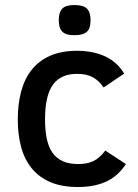

<svg xmlns="http://www.w3.org/2000/svg" viewBox="-20 -729 550 764"><path d="M481 -76.2Q467.3 -55.2 449.7 -38.3Q432.1 -21.5 408.9 -9.5Q385.7 2.4 356.2 8.8Q326.7 15.1 290 15.1Q225.6 15.1 180.2 -4.4Q134.8 -23.9 106 -59.6Q77.1 -95.2 64 -144.5Q50.8 -193.8 50.8 -253.9Q50.8 -316.4 64.7 -366.9Q78.6 -417.5 107.4 -452.9Q136.2 -488.3 180.7 -507.6Q225.1 -526.9 286.1 -526.9Q351.1 -526.9 398.9 -504.4Q446.8 -481.9 474.1 -436L392.1 -380.9Q375 -407.2 350.1 -421.1Q325.2 -435.1 287.1 -435.1Q221.2 -435.1 190.2 -391.4Q159.2 -347.7 159.2 -253.9Q159.2 -210.9 166 -177.7Q172.9 -144.5 188.2 -122.1Q203.6 -99.6 229 -87.9Q254.4 -76.2 291 -76.2Q308.1 -76.2 323 -78.9Q337.9 -81.5 351.1 -87.9Q364.3 -94.2 376 -104.5Q387.7 -114.7 398.9 -129.9ZM340.3 -648.9Q340.3 -615.2 325.2 -602.1Q310.1 -588.9 275.9 -588.9Q257.3 -588.9 245.4 -592.8Q233.4 -596.7 226.6 -604.5Q219.7 -612.3 216.8 -623.5Q213.9 -634.8 213.9 -648.9Q213.9 -679.7 227.5 -694.3Q241.2 -709 275.9 -709Q311.5 -709 325.9 -694.8Q340.3 -680.7 340.3 -648.9Z"/></svg>

Font: Lorenzo Sans Medium
Style: Regular
Weight: 500
Foundry: Intel Corporation
Version: Version 1.00; ttfautohint (v1.5)